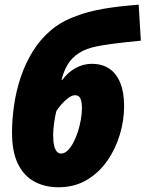

<svg xmlns="http://www.w3.org/2000/svg" viewBox="-20 -788 620 818"><path d="M229 9.8Q171.4 9.8 126.7 -14.2Q82 -38.1 56.6 -89.6Q31.2 -141.1 31.2 -223.1Q31.2 -278.8 39.8 -338.6Q48.3 -398.4 67.6 -457Q86.9 -515.6 118.7 -567.6Q150.4 -619.6 197 -659.2Q243.7 -698.7 306.6 -720.2Q329.6 -729.5 357.4 -736.8Q385.3 -744.1 418.2 -750Q451.2 -755.9 489.3 -760.3Q527.3 -764.6 570.8 -768.1L580.1 -614.7Q550.3 -611.8 518.3 -608.4Q486.3 -605 455.3 -600.8Q424.3 -596.7 396.5 -591.3Q347.2 -582 316.2 -561.8Q285.2 -541.5 268.1 -512.7Q251 -483.9 242.2 -447.8H245.6Q269 -479.5 301.5 -497.8Q334 -516.1 371.1 -516.1Q415 -516.1 445.6 -495.6Q476.1 -475.1 492.4 -434.8Q508.8 -394.5 508.8 -335.4Q508.8 -275.9 490.7 -215.1Q472.7 -154.3 437.3 -103.3Q401.9 -52.2 349.6 -21.2Q297.4 9.8 229 9.8ZM239.7 -133.8Q254.4 -133.8 267.6 -146.2Q280.8 -158.7 292 -179.4Q303.2 -200.2 311.5 -225.8Q319.8 -251.5 324.5 -278.3Q329.1 -305.2 329.1 -329.1Q329.1 -351.1 323.2 -366.7Q317.4 -382.3 299.3 -382.3Q286.6 -382.3 271.2 -370.8Q255.9 -359.4 242.2 -343.8Q228.5 -328.1 219.7 -314Q213.9 -289.1 210.2 -261.7Q206.5 -234.4 206.5 -212.9Q206.5 -184.1 210.9 -166.5Q215.3 -148.9 222.9 -141.4Q230.5 -133.8 239.7 -133.8Z"/></svg>

Font: Open Sans SemiCondensed ExtraBold
Style: Italic
Weight: 800
Width: 4
Italic angle: -12°
Designer: Monotype Design Team
Foundry: Monotype Imaging Inc.
Version: Version 3.003